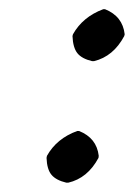

<svg xmlns="http://www.w3.org/2000/svg" viewBox="-20 -434 290 415"><path d="M136.7 -356 137.7 -359.9Q158.7 -397.5 203.1 -414.1H207Q245.1 -398.9 249.5 -359.9L248.5 -356Q225.1 -312 183.1 -301.8H179.2Q156.7 -307.1 147.2 -319.1Q137.7 -331.1 136.7 -356ZM80.6 -92.8 81.5 -97.2Q102.5 -134.8 147 -150.9H150.9Q189 -135.7 193.4 -97.2L192.9 -92.8Q169.4 -48.8 127.4 -39.1H123.5Q101.1 -44.4 91.3 -56.2Q81.5 -67.9 80.6 -92.8Z"/></svg>

Font: Linux Biolinum
Style: Italic
Weight: 400
Italic angle: -12°
Designer: Philipp H. Poll
Foundry: Philipp H. Poll
Version: Version 1.1.3 ; ttfautohint (v0.9)